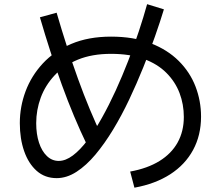

<svg xmlns="http://www.w3.org/2000/svg" viewBox="-20 -828 1040 900"><path d="M610.1 51.8 590.2 -23.8Q671.4 -38.6 727.5 -73.2Q783.6 -107.8 812.7 -160.2Q841.7 -212.6 841.7 -279.8Q841.7 -338.6 821.7 -391.6Q801.6 -444.6 760.2 -486.2Q718.9 -527.9 654.4 -551.7Q589.9 -575.6 500.4 -575.6Q411.3 -575.6 345.3 -548.5Q279.3 -521.3 235.8 -474.6Q192.2 -427.9 170.9 -370.1Q149.7 -312.2 149.7 -250.8Q149.7 -199.4 162.8 -159.4Q175.9 -119.4 199.8 -96.6Q223.6 -73.7 255.3 -73.7Q287.4 -73.7 321.6 -99.3Q355.8 -125 390.1 -170.5Q424.4 -216 457.6 -275.5Q490.9 -335 522.2 -403.3Q553.4 -471.6 580.8 -542.3Q608.2 -613 630.7 -681.1Q653.2 -749.1 669.6 -808.4L748.3 -784.2Q731.2 -727.6 706.6 -657.6Q682.1 -587.7 651.5 -512Q621 -436.3 585.7 -361.6Q550.4 -287 510.3 -220.7Q470.2 -154.5 427.3 -103.3Q384.4 -52.2 338.6 -22.6Q292.8 7 245.6 7Q190.5 7 152 -27.1Q113.5 -61.3 93.2 -119.6Q72.9 -177.9 72.9 -250.8Q72.9 -327.8 99.9 -400.2Q127 -472.5 180.6 -530.5Q234.3 -588.4 314.6 -622.4Q394.9 -656.3 500.4 -656.3Q606.3 -656.3 685.7 -625.6Q765.1 -595 817.8 -542.4Q870.6 -489.8 896.5 -422.4Q922.4 -354.9 922.4 -281.4Q922.4 -194 885.2 -125.2Q848 -56.4 778.2 -11.2Q708.3 33.9 610.1 51.8ZM388.9 -146.4Q324.6 -279.4 270 -430.2Q215.3 -581 167.1 -746.9L245.4 -768.4Q292.9 -604.9 345.8 -458.2Q398.6 -311.6 461.3 -180.9Z"/></svg>

Font: Murecho Thin
Style: Regular
Weight: 100
Designer: Neil Summerour
Foundry: Positype
Version: Version 1.010